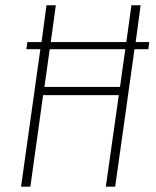

<svg xmlns="http://www.w3.org/2000/svg" viewBox="-20 -702 585 722"><path d="M541 -543.9 538.1 -517.1H485.8L413.1 0H377.9L426.8 -344.2H142.1L94.2 0H59.1L131.8 -517.1H79.1L83 -543.9H136.2L154.8 -682.1H189.9L170.9 -543.9H455.1L474.1 -682.1H508.8L490.2 -543.9ZM431.2 -375 451.2 -517.1H167L147 -375Z"/></svg>

Font: Fira Sans Compressed UltraLight
Style: Italic
Weight: 200
Width: 3
Italic angle: -8°
Designer: Carrois Corporate & Edenspiekermann AG
Foundry: Carrois Corporate GbR & Edenspiekermann AG
Version: Version 4.203;PS 004.203;hotconv 1.0.88;makeotf.lib2.5.64775